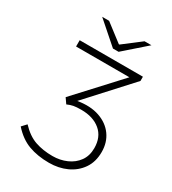

<svg xmlns="http://www.w3.org/2000/svg" viewBox="-202 -940 951 1060"><g transform="rotate(30 273.5 -410.5)"><path d="M280 12Q207 12 150 -9Q93 -30 45 -84L72 -113Q118 -64 167.5 -47Q217 -30 278 -30Q326 -30 367 -48Q408 -66 432.5 -100Q457 -134 457 -183Q457 -254 411 -292.5Q365 -331 289 -331Q258 -331 240 -327.5Q222 -324 202 -315L179 -348L429 -619H89V-659H492V-632L245 -362Q323 -375 381 -355Q439 -335 471 -290.5Q503 -246 503 -185Q503 -122 472.5 -78Q442 -34 391.5 -11Q341 12 280 12ZM271 -711 132 -833H176L287 -748H291L402 -833H446L307 -711Z"/></g></svg>

Font: Source Sans 3 ExtraLight Light
Style: Regular
Weight: 300
Version: Version 3.052;hotconv 1.1.0;makeotfexe 2.6.0